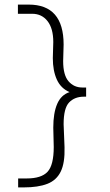

<svg xmlns="http://www.w3.org/2000/svg" viewBox="-20 -721 478 836"><path d="M83 95H59V56H96Q160 56 187 27Q214 -2 214 -81L212 -165Q212 -229 229 -268.5Q246 -308 283 -320Q245 -336 227.5 -374.5Q210 -413 210 -468L212 -538Q212 -597 187 -629Q162 -661 120 -661H58V-701H105Q257 -701 257 -527L255 -455Q255 -394 278.5 -367Q302 -340 338 -340H355V-300H345Q305 -300 281 -275Q257 -250 257 -180L261 -80Q263 -12 244.5 26Q226 64 186 79.5Q146 95 83 95Z"/></svg>

Font: Inconsolata SemiCondensed Light
Style: Regular
Weight: 300
Width: 4
Monospace: yes
Designer: Raph Levien, Cyreal, Brenton Simpson
Foundry: Raph Levien, Cyreal, Google
Version: Version 3.100; ttfautohint (v1.8.4.7-5d5b)